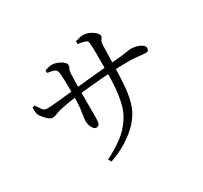

<svg xmlns="http://www.w3.org/2000/svg" viewBox="-163 -990 1327 1258"><g transform="rotate(-30 500.0 -361.0)"><path d="M536.2 -732.5 536 -754Q551.7 -758.9 567.1 -762.8Q582.4 -766.7 595.7 -766.7Q613.5 -766.7 631.4 -760.3Q649.3 -753.9 664.2 -743.9Q679.1 -734 687.9 -723.1Q696.8 -712.3 696.8 -704.4Q696.8 -693.7 692.3 -688.7Q687.8 -683.7 682.8 -675.7Q677.9 -667.7 676.7 -646.8Q675.7 -621.7 674.9 -588.8Q674.1 -555.8 673.3 -524.7Q672.6 -493.5 671.8 -471.5Q670.6 -408.9 666.1 -347.1Q661.7 -285.3 647 -229.3Q632.3 -173.4 599.2 -128.5Q565.7 -81.4 500.9 -34.6Q436.2 12.2 344.4 44.9L330.5 22.2Q388.2 -5.7 448.6 -48.2Q509 -90.7 549.6 -154.8Q575.7 -194.9 588.4 -245.9Q601.1 -296.8 606.2 -354.8Q611.3 -412.9 611.3 -472.7Q612.1 -556.4 611.9 -612.3Q611.7 -668.3 607.9 -701.3Q606.4 -716.9 587.3 -722.9Q568.1 -728.8 536.2 -732.5ZM268.2 -688.8Q281.3 -693.4 296.3 -696.8Q311.2 -700.3 323.7 -700.3Q335.7 -700.3 351.4 -695.4Q367.1 -690.5 381.9 -682.4Q396.7 -674.4 406.3 -664.5Q416 -654.6 416 -644.5Q416 -634.1 413 -628.2Q409.9 -622.3 406.5 -614.8Q403.1 -607.4 401.9 -590.8Q401.7 -580.5 400.8 -561.1Q399.9 -541.6 399.5 -517Q399.1 -492.3 399.1 -465.4Q399.1 -421.6 398.8 -378.6Q398.5 -335.6 398.6 -302Q398.7 -268.4 398.7 -252.4Q398.7 -222.4 392.1 -209.6Q385.5 -196.9 369.9 -196.9Q357.6 -196.9 348.3 -208.8Q339 -220.7 334 -237.3Q329.1 -253.9 329.1 -267.7Q329.1 -285.8 332.9 -306.3Q336.7 -326.9 340.8 -361.9Q344.9 -396.9 344.9 -458.2Q344.9 -476.2 344.8 -501.6Q344.7 -527.1 344.2 -554.3Q343.7 -581.5 342.2 -603.8Q340.7 -626.2 337.9 -636.6Q333.9 -652.3 316.9 -658.6Q299.9 -664.8 268.4 -669.1ZM72.1 -519.6 90 -525.8Q103.9 -504.2 117.9 -485.3Q132 -466.4 150.8 -466.4Q167.6 -466.4 195.6 -468.5Q223.6 -470.6 255.9 -474.1Q288.1 -477.6 317.9 -480.7Q347.7 -483.8 367.5 -485.8Q397.9 -488.8 435.9 -492.7Q473.8 -496.7 514.4 -500.6Q554.9 -504.5 592.8 -507.8Q630.7 -511.1 660.7 -513.9Q709.1 -517.7 737.6 -520.9Q766.1 -524.1 781.5 -526.8Q796.9 -529.6 805.6 -530.8Q814.3 -532 822.9 -532Q842.9 -532 865.1 -525.9Q887.4 -519.9 902.8 -508.7Q918.3 -497.5 918.3 -482.1Q918.3 -470.1 912.4 -464.4Q906.5 -458.8 892.7 -458.8Q881.2 -458.8 864.1 -461.1Q846.9 -463.5 820.9 -465.7Q794.9 -467.9 756.9 -467.9Q718.4 -467.9 668.8 -465.6Q619.3 -463.3 565.9 -459.1Q512.5 -454.9 461.6 -449.9Q410.8 -444.9 368.8 -440.3Q321.8 -434.9 285.8 -428.7Q249.7 -422.4 223.7 -416.4Q204.7 -411.7 187.6 -404.1Q170.5 -396.5 154.3 -396.5Q141.6 -396.5 125.6 -409.1Q109.7 -421.8 96.6 -438Q83.5 -454.1 78.5 -464.9Q74.1 -473.9 72.9 -490.6Q71.6 -507.3 72.1 -519.6Z"/></g></svg>

Font: Noto Serif TC
Style: Regular
Weight: 200
Designer: Ryoko NISHIZUKA 西塚涼子 (kana & ideographs); Frank Grießhammer (Latin, Greek & Cyrillic); Wenlong ZHANG 张文龙 (bopomofo); San
Foundry: Adobe
Version: Version 2.001;hotconv 1.1.0;makeotfexe 2.6.0